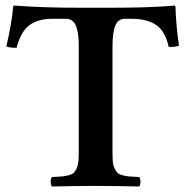

<svg xmlns="http://www.w3.org/2000/svg" viewBox="-20 -673 674 695"><path d="M387.2 -123Q387.2 -101.6 388.4 -87.6Q389.6 -73.7 394.8 -63.2Q399.9 -52.7 405.3 -47.4Q410.6 -42 423.3 -38.6Q436 -35.2 448.5 -34.2Q460.9 -33.2 483.9 -32.2Q488.3 -27.8 488.3 -15.1Q488.3 -2.4 483.9 2Q384.3 0 325.2 0Q265.6 0 168 2Q163.6 -2.4 163.6 -15.1Q163.6 -27.8 168 -32.2Q190.9 -33.2 203.4 -34.2Q215.8 -35.2 228.5 -38.6Q241.2 -42 246.8 -47.4Q252.4 -52.7 257.3 -63.2Q262.2 -73.7 263.7 -87.6Q265.1 -101.6 265.1 -123V-506.8Q265.1 -555.7 254.6 -580.3Q244.1 -605 217.8 -605H168.9Q117.2 -605 85.9 -581.3Q54.7 -557.6 40 -500Q15.1 -500 2.9 -504.9Q22.5 -587.9 27.8 -649.9Q27.8 -652.8 32.2 -652.8Q133.8 -645 265.1 -645H388.2Q520.5 -645 611.8 -652.8Q612.8 -652.8 614 -651.6Q615.2 -650.4 615.2 -649.9Q616.7 -583.5 627.9 -507.8Q617.2 -502.9 590.8 -502.9Q578.6 -559.1 546.1 -582Q513.7 -605 455.1 -605H433.1Q407.2 -605 397.2 -580.1Q387.2 -555.2 387.2 -503.9Z"/></svg>

Font: Common Serif SemiBold
Style: Regular
Weight: 600
Designer: Philipp H. Poll, Khaled Hosny
Foundry: Stefan Peev, Context Ltd.
Version: Version 1.026